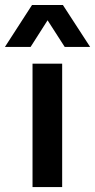

<svg xmlns="http://www.w3.org/2000/svg" viewBox="-61 -758 385 778"><path d="M190.9 -500V0H70.8V-500ZM-41 -567.9 68.8 -737.8H193.8L304.2 -567.9H201.2L131.8 -675.8L63 -567.9Z"/></svg>

Font: Human Sans Medium
Style: Regular
Weight: 500
Designer: Tim Radville
Foundry: Continuum
Version: Version 1.000;FEAKit 1.0